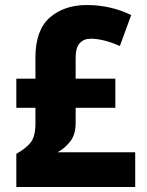

<svg xmlns="http://www.w3.org/2000/svg" viewBox="-20 -744 583 764"><path d="M326 -724Q374 -724 419 -713.5Q464 -703 502 -684L457 -561Q391 -590 341 -590Q314 -590 297.5 -572.5Q281 -555 281 -513V-431H439V-315H281V-254Q281 -208 259 -180.5Q237 -153 209 -138H518V0H45V-132Q83 -153 102 -177Q121 -201 121 -253V-315H45V-431H121V-515Q121 -624 178 -674Q235 -724 326 -724Z"/></svg>

Font: Noto Sans Devanagari UI SemiCondensed ExtraBold
Style: Regular
Weight: 800
Width: 4
Designer: Jelle Bosma - Monotype Design Team
Foundry: Monotype Imaging Inc.
Version: Version 2.004; ttfautohint (v1.8.4.7-5d5b)